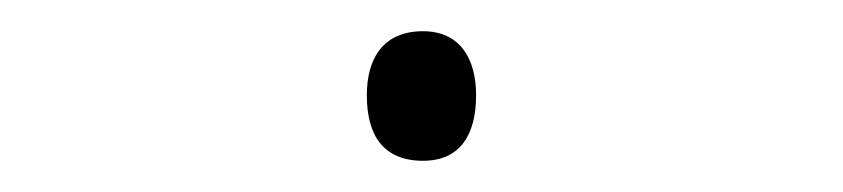

<svg xmlns="http://www.w3.org/2000/svg" viewBox="-20 -91 540 123"><path d="M251 12C275 12 285 -5 285 -30C285 -53 275 -71 251 -71C225 -71 215 -53 215 -30C215 -5 225 12 251 12Z"/></svg>

Font: Noto Sans Mono ExtraCondensed ExtraLight
Style: Regular
Weight: 200
Width: 2
Designer: Monotype Design Team
Foundry: Monotype Imaging Inc.
Version: Version 2.014